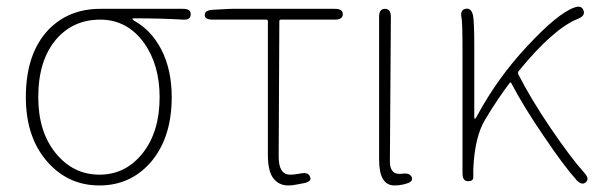

<svg xmlns="http://www.w3.org/2000/svg" viewBox="-20 -554 1828 587"><path d="M127 -57Q59 -132 59 -257Q59 -390 128 -463Q190 -527 287 -527H540Q564 -527 563 -510Q563 -492 539 -494Q473 -498 390 -498Q385 -498 385 -496Q385 -494 391 -490Q442 -462 473 -403Q505 -341 505 -257Q505 -132 440 -57Q378 13 284 13Q190 13 127 -57ZM468 -257Q468 -355 421 -422Q369 -494 286.5 -494Q204 -494 152 -434Q97 -370 97 -257Q97 -151 150.5 -85.5Q204 -20 284 -20Q364 -20 416 -85.5Q468 -151 468 -257Z M888 10Q875 13 861 13Q833 13 816 -8.5Q799 -30 799 -81V-489Q799 -494 794 -494H630Q606 -494 606 -508Q605 -522 629 -524L666 -526Q678 -527 691 -527H1004Q1028 -527 1028 -511Q1028 -494 1004 -494H839Q834 -494 834 -489L832 -75Q832 -20 867 -20Q878 -20 889 -22L901 -24Q923 -28 928 -13Q934 1 909 6Z M1213 10Q1200 13 1186 13Q1139 13 1139 -66V-503Q1139 -527 1157 -527Q1175 -527 1175 -503L1172 -59Q1172 -40 1181 -30Q1190 -20 1211 -23Q1233 -26 1239 -12Q1244 2 1220 8Z M1771 3Q1760 14 1743 -3Q1702 -49 1641 -140Q1582 -226 1543 -300Q1541 -304 1538 -300Q1502 -253 1463 -188Q1431 -135 1427 -36Q1427 -24 1427 -12Q1427 0 1411 0Q1394 0 1394 -24V-396Q1394 -486 1391 -500Q1386 -523 1403 -527Q1420 -531 1426 -508Q1430 -491 1430 -409V-196Q1430 -191 1432 -191Q1434 -191 1437 -197Q1501 -316 1592 -413Q1685 -513 1736 -531Q1758 -539 1764 -522Q1770 -506 1748 -497Q1672 -467 1566 -337Q1562 -332 1565 -326Q1604 -250 1663 -163Q1727 -69 1767 -25Q1783 -7 1771 3Z"/></svg>

Font: Resource Han Rounded KR ExtraLight
Style: Regular
Weight: 250
Designer: Cyano Hao (round all glyphs); Ryoko NISHIZUKA 西塚涼子 (kana, bopomofo & ideographs); Paul D. Hunt (Latin, Greek & Cyrillic)
Foundry: Cyano Hao
Version: 0.990